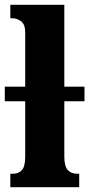

<svg xmlns="http://www.w3.org/2000/svg" viewBox="-27 -780 372 800"><path d="M16 -56H26Q51 -56 64.5 -71.5Q78 -87 78 -127V-358H-7V-419H78V-645Q78 -679 60.5 -691.5Q43 -704 26 -704H16V-760H241V-419H325V-358H241V-127Q241 -88 255 -72Q269 -56 294 -56H303V0H16Z"/></svg>

Font: Noto Serif CondBlack
Style: Regular
Weight: 900
Width: 3
Designer: Monotype Design Team
Foundry: Monotype Imaging Inc.
Version: Version 1.001